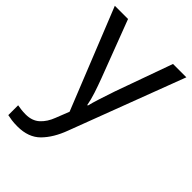

<svg xmlns="http://www.w3.org/2000/svg" viewBox="-228 -631 966 966"><g transform="rotate(45 255.0 -148.0)"><path d="M1 -536H95L211 -231Q226 -191 238 -154.5Q250 -118 256 -85H260Q266 -110 279 -150.5Q292 -191 306 -232L415 -536H510L279 74Q251 150 206.5 195Q162 240 84 240Q60 240 42 237.5Q24 235 11 232V162Q22 164 37.5 166Q53 168 70 168Q116 168 144.5 142Q173 116 189 73L217 2Z"/></g></svg>

Font: Noto Sans Marchen
Style: Regular
Weight: 400
Designer: Monotype Design Team
Foundry: Monotype Imaging Inc.
Version: Version 2.003; ttfautohint (v1.8.4.7-5d5b)